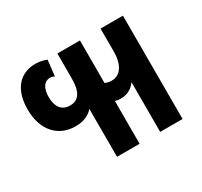

<svg xmlns="http://www.w3.org/2000/svg" viewBox="-116 -679 874 832"><g transform="rotate(-30 321.5 -263.0)"><path d="M250 0H363V-214C373 -211 382 -210 392 -210C421 -210 448 -223 466 -249V0H578V-517H466V-403C466 -334 438 -297 395 -297C383 -297 373 -300 363 -304V-517H250V-392C250 -327 230 -294 186 -294C144 -294 123 -323 123 -372C123 -420 143 -442 169 -442C174 -442 181 -441 191 -436L200 -515C178 -524 158 -526 144 -526C64 -526 17 -467 17 -372C17 -259 82 -204 161 -204C198 -204 229 -215 250 -240Z"/></g></svg>

Font: Noto Sans Thai UI ExtCond SemBd
Style: Regular
Weight: 600
Width: 2
Designer: Monotype Design Team
Foundry: Monotype Imaging Inc.
Version: Version 2.000